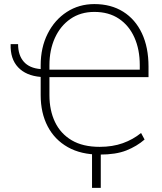

<svg xmlns="http://www.w3.org/2000/svg" viewBox="-20 -740 786 933"><path d="M464.4 11.2Q373.5 11.2 309.6 -24.9Q245.6 -61 211.7 -126Q177.7 -190.9 177.7 -277.8V-366.2Q106.4 -372.1 67.9 -413.1Q29.3 -454.1 31.7 -525.4H67.9Q67.9 -471.7 95.5 -440.2Q123 -408.7 177.7 -404.3V-422.9Q177.7 -509.3 211.7 -576.4Q245.6 -643.6 304.7 -681.9Q363.8 -720.2 438.5 -720.2Q519.5 -720.2 578.6 -683.1Q637.7 -646 669.7 -577.9Q701.7 -509.8 701.7 -416.5V-365.2H220.2V-277.8Q220.2 -203.6 247.3 -147Q274.4 -90.3 328.6 -58.3Q382.8 -26.4 464.4 -26.4Q526.9 -26.4 576.7 -44.2Q626.5 -62 665.5 -93.8L682.6 -62Q645 -29.3 594.2 -9Q543.5 11.2 464.4 11.2ZM220.2 -401.4H659.2V-424.3Q659.2 -499 633.3 -557.4Q607.4 -615.7 558.1 -648.9Q508.8 -682.1 438.5 -682.1Q371.6 -682.1 322.5 -648.2Q273.4 -614.3 246.8 -555.7Q220.2 -497.1 220.2 -422.9ZM427.2 172.9V-21H469.7V172.9Z"/></svg>

Font: Roboto Slab ExtraLight
Style: Regular
Weight: 250
Designer: Google
Version: Version 2.000; ttfautohint (v1.8.1.43-b0c9)